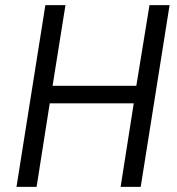

<svg xmlns="http://www.w3.org/2000/svg" viewBox="-20 -725 687 745"><path d="M44 0 156 -705H234L184 -392H509L560 -705H638L526 0H448L499 -324H173L122 0Z"/></svg>

Font: Nunito Sans 10pt Condensed
Style: Italic
Weight: 400
Width: 3
Italic angle: -9°
Designer: Vernon Adams
Foundry: Vernon Adams
Version: Version 3.101;gftools[0.9.27]